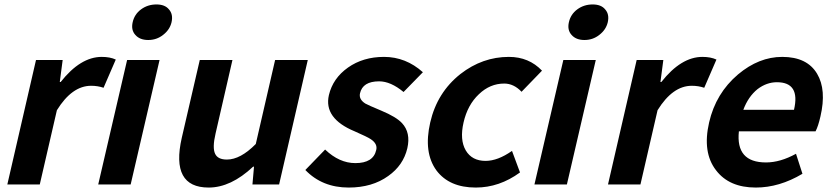

<svg xmlns="http://www.w3.org/2000/svg" viewBox="-20 -830 3748 864"><path d="M142 -560H262L249 -461H253Q342 -574 438 -574Q475 -574 501 -562L446 -435Q420 -444 390 -444Q304 -444 236 -334L159 0H13Z M552 -560H698L568 0H422ZM589 -673Q569 -695 577 -730Q585 -766 615 -788Q645 -810 684 -810Q722 -810 740 -788Q760 -766 752 -730Q744 -696 714 -673Q685 -650 647 -650Q609 -650 589 -673Z M798 -210 879 -560H1026L950 -229Q935 -165 948 -138Q960 -112 1001 -112Q1062 -112 1131 -182L1218 -560H1365L1236 0H1116L1123 -80H1119Q1019 14 919 14Q747 14 798 -210Z M1354 -65 1443 -157Q1507 -96 1579 -96Q1660 -96 1673 -155Q1680 -183 1648 -204Q1633 -214 1576 -239Q1436 -297 1460 -402Q1478 -478 1546 -526Q1614 -574 1708 -574Q1806 -574 1883 -505L1796 -416Q1738 -464 1686 -464Q1612 -464 1600 -410Q1594 -383 1624 -364Q1636 -357 1696 -332Q1763 -304 1789 -276Q1829 -233 1813 -163Q1795 -86 1727 -38Q1655 14 1549 14Q1430 14 1354 -65Z M1944 -63Q1885 -144 1916 -279Q1947 -414 2052 -497Q2151 -574 2270 -574Q2360 -574 2419 -512L2327 -417Q2292 -454 2249 -454Q2185 -454 2135 -406Q2084 -358 2066 -279Q2048 -201 2076 -153Q2104 -106 2165 -106Q2220 -106 2284 -151L2320 -54Q2227 14 2121 14Q2002 14 1944 -63Z M2515 -560H2661L2531 0H2385ZM2552 -673Q2532 -695 2540 -730Q2548 -766 2578 -788Q2608 -810 2647 -810Q2685 -810 2703 -788Q2723 -766 2715 -730Q2707 -696 2677 -673Q2648 -650 2610 -650Q2572 -650 2552 -673Z M2845 -560H2965L2952 -461H2956Q3045 -574 3141 -574Q3178 -574 3204 -562L3149 -435Q3123 -444 3093 -444Q3007 -444 2939 -334L2862 0H2716Z M3202 -64Q3140 -144 3171 -279Q3201 -410 3301 -495Q3395 -574 3500 -574Q3612 -574 3657 -498Q3700 -426 3672 -306Q3662 -262 3650 -239H3305Q3290 -99 3427 -99Q3491 -99 3562 -138L3591 -48Q3487 14 3381 14Q3261 14 3202 -64ZM3553 -336Q3582 -460 3476 -460Q3430 -460 3389 -429Q3347 -395 3325 -336Z"/></svg>

Font: KaiGen Gothic CN Bold
Style: Bold
Weight: 700
Designer: Ryoko NISHIZUKA  (kana & ideographs); Paul D. Hunt (Latin, Greek & Cyrillic); Wenlong ZHANG  (bopomofo); Sandoll Communi
Foundry: Adobe Systems Incorporated
Version: Version 1.002.20150501